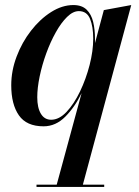

<svg xmlns="http://www.w3.org/2000/svg" viewBox="-20 -490 551 760"><path d="M392.5 241V250H124.5V241H204.5L303 -121.5Q276.5 -66.5 238.5 -28.2Q200.5 10 152.5 10Q85 10 54.8 -33.5Q24.5 -77 24.5 -152.5Q24.5 -210 45.8 -266.2Q67 -322.5 102.8 -368.5Q138.5 -414.5 182.2 -442.2Q226 -470 270.5 -470Q304 -470 322.8 -451.8Q341.5 -433.5 348.8 -403.2Q356 -373 356 -336Q356 -328 356 -319.5L391 -450L499.5 -470L308 241ZM349 -337Q349 -384.5 336.5 -415.2Q324 -446 292 -446Q269 -446 245.5 -423Q222 -400 200.8 -362Q179.5 -324 163 -278.5Q146.5 -233 137 -187.5Q127.5 -142 127.5 -105Q127.5 -63.5 141.8 -39.8Q156 -16 182.5 -16Q214 -16 243.5 -47.2Q273 -78.5 296.8 -128Q320.5 -177.5 334.8 -233Q349 -288.5 349 -337Z"/></svg>

Font: Bodoni* 24pt Medium
Style: Italic
Weight: 500
Italic angle: -13°
Version: Version 2.3